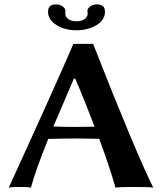

<svg xmlns="http://www.w3.org/2000/svg" viewBox="-20 -853 741 876"><path d="M379.9 -790Q379.9 -793 379.4 -797.4Q378.9 -801.8 378.9 -803.2Q378.9 -814.5 391.8 -823.7Q404.8 -833 421.9 -833Q459 -833 459 -799.8Q459 -761.7 419.9 -738.3Q380.9 -714.8 328.9 -714.8Q276.9 -714.8 238 -738.5Q199.2 -762.2 199.2 -799.8Q199.2 -833 235.8 -833Q252.9 -833 265.9 -823.5Q278.8 -814 278.8 -803.2Q278.8 -802.2 278.3 -797.6Q277.8 -793 277.8 -790Q277.8 -775.9 292 -765.9Q306.2 -755.9 329.1 -755.9Q352.1 -755.9 366 -765.9Q379.9 -775.9 379.9 -790ZM411.6 -274.9Q363.3 -401.9 323.2 -494.1H316.9L223.6 -275.9Q266.1 -273.9 328.1 -273.9Q359.4 -273.9 411.6 -274.9ZM200.2 -219.2Q141.6 -74.7 121.1 2.9Q108.9 0 76.2 0Q32.2 0 20 2.9Q231 -458 314.9 -652.8H404.8Q599.6 -156.7 679.2 2.9Q662.1 0 587.9 0Q523.9 0 506.8 2.9Q482.9 -83.5 432.6 -219.7Q372.1 -221.2 333 -221.2Q276.4 -221.2 200.2 -219.2Z"/></svg>

Font: Linux Biolinum O
Style: Bold
Weight: 700
Designer: Philipp H. Poll
Foundry: Philipp H. Poll
Version: Version 1.3.2